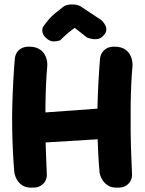

<svg xmlns="http://www.w3.org/2000/svg" viewBox="-20 -864 664 881"><path d="M124 -3Q98 -3 82.5 -13.5Q67 -24 59 -37.5Q51 -51 48.5 -61Q46 -71 46 -71Q42 -114 39.5 -165Q37 -216 36 -271Q35 -326 36.5 -382.5Q38 -439 41 -493Q44 -547 48 -595Q48 -595 49.5 -603.5Q51 -612 57 -622.5Q63 -633 77 -641.5Q91 -650 116 -650Q142 -649 158 -640Q174 -631 182.5 -618Q191 -605 194 -592Q197 -579 197 -570Q197 -561 197 -561Q193 -520 191 -472Q189 -424 188.5 -371.5Q188 -319 188.5 -265Q189 -211 191 -158.5Q193 -106 195 -60Q195 -60 194 -51Q193 -42 186.5 -31Q180 -20 165.5 -11Q151 -2 124 -3ZM104 -205 118 -343 490 -370 493 -229ZM515 -3Q490 -3 474.5 -13.5Q459 -24 450.5 -37.5Q442 -51 439.5 -61Q437 -71 437 -71Q433 -114 430.5 -165Q428 -216 427 -271Q426 -326 427.5 -382.5Q429 -439 432 -493Q435 -547 439 -595Q439 -595 440.5 -603.5Q442 -612 448.5 -622.5Q455 -633 468.5 -641.5Q482 -650 507 -650Q534 -649 549.5 -640Q565 -631 573.5 -618Q582 -605 585 -592Q588 -579 588 -570Q588 -561 588 -561Q584 -520 582 -472Q580 -424 579.5 -371.5Q579 -319 579.5 -265Q580 -211 582 -158.5Q584 -106 586 -60Q586 -60 585 -51Q584 -42 577.5 -31Q571 -20 556.5 -11Q542 -2 515 -3ZM198 -684Q184 -695 179 -705Q174 -715 174 -724Q174 -733 176.5 -738Q179 -743 179 -743Q192 -761 204 -775Q216 -789 231.5 -802Q247 -815 268 -831Q277 -839 293 -842Q309 -845 327 -842.5Q345 -840 360 -828L446 -771Q446 -771 452 -764.5Q458 -758 463.5 -747.5Q469 -737 467.5 -724Q466 -711 451 -697Q440 -687 427.5 -685Q415 -683 404 -685Q393 -687 386 -689.5Q379 -692 379 -692L323 -736Q308 -726 291 -711.5Q274 -697 256 -679Q256 -679 247.5 -676.5Q239 -674 225.5 -674Q212 -674 198 -684Z"/></svg>

Font: Sour Gummy
Style: Bold
Weight: 700
Designer: Stefie Justprince
Foundry: Eifetstype
Version: Version 1.000